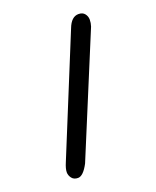

<svg xmlns="http://www.w3.org/2000/svg" viewBox="-106 -540 533 655"><g transform="rotate(-20 161.0 -212.5)"><path d="M283 -420 104 12Q84 50 65 50Q50 50 42.5 40Q35 30 35 19Q35 6 44 -15L217 -438Q231 -475 257 -475Q272 -475 279.5 -465.5Q287 -456 287 -444Q287 -432 283 -420Z"/></g></svg>

Font: Cute Font
Style: Regular
Weight: 400
Designer: TypoDesign Lab.inc.
Foundry: TypoDesign Lab.inc.
Version: Version 1.00